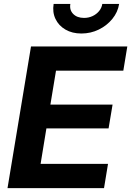

<svg xmlns="http://www.w3.org/2000/svg" viewBox="-20 -966 674 986"><path d="M18.6 0 139.2 -727.5H633.8L613.3 -603H267.6L238.8 -428.7H558.1L537.6 -306.6H218.3L188.5 -124.5H534.7L514.2 0ZM397.9 -793.9Q350.6 -793.9 315.9 -814.2Q281.2 -834.5 264.9 -868.9Q248.5 -903.3 255.4 -945.8H341.3Q335.9 -914.6 356 -894.3Q376 -874 411.6 -874Q435.1 -874 455.1 -883.3Q475.1 -892.6 488.5 -908.7Q502 -924.8 505.4 -945.8H591.8Q585 -903.3 556.9 -868.9Q528.8 -834.5 487.3 -814.2Q445.8 -793.9 397.9 -793.9Z"/></svg>

Font: Inter 18pt
Style: Bold Italic
Weight: 700
Italic angle: -9.3988°
Designer: Rasmus Andersson
Foundry: rsms
Version: Version 4.001;git-66647c0bb